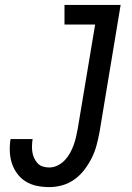

<svg xmlns="http://www.w3.org/2000/svg" viewBox="-20 -755 540 783"><path d="M181 8Q155 8 130.5 3Q106 -2 85.5 -14.5Q65 -27 50.5 -46.5Q36 -66 28.5 -89Q21 -112 20 -137.5Q19 -163 23 -188H113Q111 -175 110.5 -161Q110 -147 112 -134.5Q114 -122 119.5 -110Q125 -98 133.5 -89Q142 -80 154.5 -76Q167 -72 181 -72Q198 -72 214.5 -80Q231 -88 243.5 -101Q256 -114 265 -130Q274 -146 280 -162.5Q286 -179 290 -196Q294 -213 297 -230L368 -655H243V-735H472L386 -217Q381 -190 374 -163.5Q367 -137 355 -112.5Q343 -88 325.5 -64.5Q308 -41 284.5 -24Q261 -7 234.5 0.5Q208 8 181 8Z"/></svg>

Font: Iosevka Slab Medium Oblique
Style: Regular
Weight: 500
Italic angle: -9°
Monospace: yes
Designer: Belleve Invis
Foundry: Belleve Invis
Version: Version 11.1.1; ttfautohint (v1.8.3)